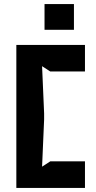

<svg xmlns="http://www.w3.org/2000/svg" viewBox="-20 -920 470 940"><path d="M60 0H396V-130H226L186 -104L196 -335V-365L186 -596L226 -570H396V-700H60ZM198 -774H342V-900H198Z"/></svg>

Font: Pescante Normal
Style: Regular
Weight: 400
Designer: Ariel Martín Pérez
Foundry: Tunera Type Foundry
Version: Version 1.000;FEAKit 1.0